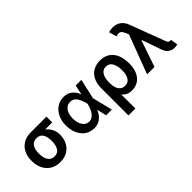

<svg xmlns="http://www.w3.org/2000/svg" viewBox="-2 -1454 2389 2389"><g transform="rotate(-45 1192.0 -260.0)"><path d="M297.9 -513.7H574.2V-412.1H449.7Q488.8 -381.8 512.5 -337.4Q536.1 -293 536.1 -242.2V-232.4Q536.1 -165 507.8 -109.9Q479.5 -54.7 425.8 -22.5Q372.1 9.8 298.8 9.8Q223.1 9.8 168 -24.2Q112.8 -58.1 83.7 -117.4Q54.7 -176.8 54.7 -251V-262.7Q54.7 -334.5 83.5 -391.6Q112.3 -448.7 167.2 -481.2Q222.2 -513.7 297.9 -513.7ZM298.8 -91.8Q355 -91.8 381.6 -136Q408.2 -180.2 408.2 -251V-262.7Q408.2 -328.1 381.3 -370.1Q354.5 -412.1 297.9 -412.1Q239.3 -412.1 210.9 -370.1Q182.6 -328.1 182.6 -262.7V-251Q182.6 -180.2 210.7 -136Q238.8 -91.8 298.8 -91.8Z M667 -265.6Q667 -344.2 697 -406.2Q727.1 -468.3 779.3 -502.7Q831.5 -537.1 896.5 -537.1Q961.4 -537.1 1007.6 -502Q1053.7 -466.8 1077.1 -405.3H1079.1L1105.5 -530.3H1205.1L1146 -265.1L1211.9 0H1111.3L1082 -125H1080.1Q1054.7 -62.5 1008.5 -25.9Q962.4 10.7 894.5 10.7Q828.1 10.7 776.4 -24.2Q724.6 -59.1 695.8 -122.1Q667 -185.1 667 -265.6ZM907.2 -92.8Q946.3 -92.8 975.6 -119.6Q1004.9 -146.5 1022.9 -185.5Q1041 -224.6 1048.8 -263.7L1049.3 -265.1L1048.8 -266.6Q1035.2 -334.5 1002.9 -385Q970.7 -435.5 912.1 -435.5Q875 -435.5 847.2 -414.1Q819.3 -392.6 804.2 -354Q789.1 -315.4 789.1 -265.6Q789.1 -215.8 803.7 -176.5Q818.4 -137.2 845.2 -115Q872.1 -92.8 907.2 -92.8Z M1539.1 -537.1Q1617.2 -537.1 1669.2 -500.7Q1721.2 -464.4 1746.3 -401.1Q1771.5 -337.9 1771.5 -255.9V-246.1Q1771.5 -169.9 1745.8 -112.1Q1720.2 -54.2 1672.4 -22.2Q1624.5 9.8 1559.6 9.8Q1515.6 9.8 1483.4 -5.6Q1451.2 -21 1427.7 -51.3L1428.7 197.3H1306.6V-277.3Q1306.6 -361.3 1335.4 -419.7Q1364.3 -478 1416.7 -507.6Q1469.2 -537.1 1539.1 -537.1ZM1426.8 -236.3Q1427.7 -200.2 1438.7 -167.7Q1449.7 -135.3 1474.1 -114Q1498.5 -92.8 1538.1 -92.8Q1595.2 -92.8 1621.8 -136.2Q1648.4 -179.7 1648.4 -246.1V-255.9Q1648.4 -334.5 1621.1 -383.1Q1593.8 -431.6 1536.1 -431.6Q1498.5 -431.6 1473.9 -409.2Q1449.2 -386.7 1438 -350.1Q1426.8 -313.5 1426.8 -269.5Z M2178.7 -86.9 2087.9 -347.7H2081.1L1961.9 0H1832L2023.9 -510.3L2009.8 -546.9Q1994.6 -582.5 1979.5 -597.4Q1964.4 -612.3 1940.4 -612.3Q1924.8 -612.3 1896.5 -604.5L1868.2 -704.1Q1898.4 -716.8 1939.5 -716.8Q2002.4 -716.8 2047.1 -684.8Q2091.8 -652.8 2114.3 -590.8L2283.2 -142.6Q2290.5 -123.5 2295.9 -113.5Q2301.3 -103.5 2309.3 -98.1Q2317.4 -92.8 2330.1 -92.8L2345.7 -93.8L2361.3 2Q2351.1 4.9 2336.4 6.8Q2321.8 8.8 2309.6 8.8Q2263.7 8.8 2230 -15.6Q2196.3 -40 2178.7 -86.9Z"/></g></svg>

Font: WEMIX Pretendard SemiBold
Style: Regular
Weight: 600
Designer: Base glyphs from Inter by Rasmus Andersson; Hangeul glyphs from Noto Sans CJK(Source Han Sans) by Jang Soo-young and Kan
Foundry: Kil Hyung-jin
Version: Version 1.000